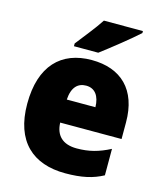

<svg xmlns="http://www.w3.org/2000/svg" viewBox="-115 -851 798 946"><g transform="rotate(15 284.0 -378.0)"><path d="M496 -756V-766H297C268 -721 220 -663 187 -620V-606H311C363 -645 456 -719 496 -756ZM290 -563C135 -563 38 -467 38 -273C38 -81 142 10 307 10C391 10 447 -3 499 -31V-166C441 -136 392 -123 330 -123C257 -123 221 -161 219 -225H532V-310C532 -476 440 -563 290 -563ZM296 -434C341 -434 366 -400 367 -343H221C225 -408 255 -434 296 -434Z"/></g></svg>

Font: Noto Sans Armenian SemiCondensed Black
Style: Regular
Weight: 900
Width: 4
Designer: Monotype Design Team
Foundry: Monotype Imaging Inc.
Version: Version 2.008